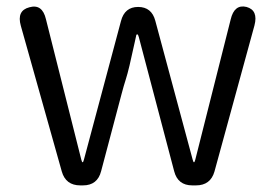

<svg xmlns="http://www.w3.org/2000/svg" viewBox="-20 -561 831 581"><path d="M223 0Q179 0 167 -42L43 -483Q30 -529 69 -539Q108 -550 119 -503L226 -78Q228 -70 230 -70Q232 -70 234 -78L346 -497Q357 -540 398 -540Q439 -540 450 -498L563 -78Q565 -70 567 -70Q569 -70 571 -78L678 -502Q689 -549 726 -540Q762 -530 750 -484L629 -42Q617 0 573 0H562Q518 0 507 -43L400 -449Q398 -457 395.5 -457Q393 -457 392.5 -455Q392 -453 387 -430Q370 -350 361 -322Q354 -300 348 -277L286 -43Q275 0 231 0Z"/></svg>

Font: Resource Han Rounded KR Normal
Style: Regular
Weight: 350
Designer: Cyano Hao (round all glyphs); Ryoko NISHIZUKA 西塚涼子 (kana, bopomofo & ideographs); Paul D. Hunt (Latin, Greek & Cyrillic)
Foundry: Cyano Hao
Version: 0.990